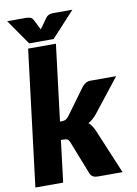

<svg xmlns="http://www.w3.org/2000/svg" viewBox="-98 -978 743 1041"><g transform="rotate(-10 273.0 -457.0)"><path d="M10.5 0ZM255.5 -748.5 204 -329H214.5Q227.5 -329 235.2 -333.2Q243 -337.5 251.5 -347.5L358.5 -493.5Q368.5 -506 379.8 -512.2Q391 -518.5 407.5 -518.5H546.5L401.5 -334Q380.5 -308 354.5 -293.5Q365 -285 372.5 -273.5Q380 -262 386.5 -248L490.5 0H355.5Q339 0 328.2 -5.8Q317.5 -11.5 311.5 -26L239.5 -209.5Q234 -222 227.8 -225.8Q221.5 -229.5 207.5 -229.5H191.5L163.5 0H10.5L102.5 -748.5ZM16.5 -914.5H119.5Q128 -914.5 139.5 -912.2Q151 -910 159 -897L181.5 -852.5L188 -839.5L198 -852.5L229 -896.5Q234 -903 240 -906.8Q246 -910.5 251.8 -912.2Q257.5 -914 263 -914.2Q268.5 -914.5 272.5 -914.5H375.5L247.5 -775.5H113Z"/></g></svg>

Font: Lato Black
Style: Italic
Weight: 900
Italic angle: -7°
Designer: Lukasz Dziedzic
Foundry: tyPoland Lukasz Dziedzic
Version: Version 2.007; 2014-02-27